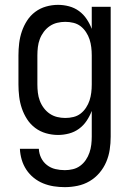

<svg xmlns="http://www.w3.org/2000/svg" viewBox="-20 -548 540 791"><path d="M247 223Q224 223 201.5 219.5Q179 216 158 207.5Q137 199 119 184.5Q101 170 88.5 151Q76 132 69.5 110Q63 88 62 65H140Q141 85 149.5 102.5Q158 120 173.5 132Q189 144 208 148.5Q227 153 247 153Q264 153 280.5 149Q297 145 310.5 135Q324 125 333.5 111Q343 97 348.5 81Q354 65 356 48.5Q358 32 358 15V-91Q350 -70 337 -50.5Q324 -31 305.5 -17.5Q287 -4 264.5 2Q242 8 219 8Q194 8 169.5 1Q145 -6 125 -21Q105 -36 91.5 -57Q78 -78 70 -101.5Q62 -125 59 -150Q56 -175 56 -200V-320Q56 -345 59 -370Q62 -395 70 -418.5Q78 -442 91.5 -463Q105 -484 125 -499Q145 -514 169.5 -521Q194 -528 219 -528Q242 -528 264.5 -522Q287 -516 305.5 -502.5Q324 -489 337 -469.5Q350 -450 358 -429V-520H436V15Q436 42 432 68.5Q428 95 417.5 119.5Q407 144 389.5 164.5Q372 185 349 198.5Q326 212 299.5 217.5Q273 223 247 223ZM249 -62Q266 -62 282.5 -66Q299 -70 312 -80Q325 -90 334.5 -104.5Q344 -119 349 -134.5Q354 -150 356 -166.5Q358 -183 358 -200V-320Q358 -337 356 -353.5Q354 -370 349 -385.5Q344 -401 334.5 -415.5Q325 -430 312 -440Q299 -450 282.5 -454Q266 -458 249 -458Q232 -458 215.5 -454Q199 -450 185 -440.5Q171 -431 160.5 -417Q150 -403 144 -387Q138 -371 136 -354Q134 -337 134 -320V-200Q134 -183 136 -166Q138 -149 144 -133Q150 -117 160.5 -103Q171 -89 185 -79.5Q199 -70 215.5 -66Q232 -62 249 -62Z"/></svg>

Font: Iosevka www.saffi
Style: Regular
Weight: 400
Monospace: yes
Designer: Belleve Invis
Foundry: Belleve Invis
Version: Version 22.0.2; ttfautohint (v1.8.3)